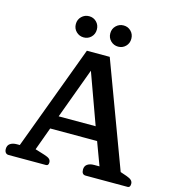

<svg xmlns="http://www.w3.org/2000/svg" viewBox="-127 -996 1004 1103"><g transform="rotate(15 375.0 -445.0)"><path d="M204 -827Q204 -854 222.5 -872Q241 -890 267 -890Q293 -890 311 -872Q329 -854 329 -827Q329 -800 311 -782Q293 -764 267 -764Q241 -764 222.5 -782Q204 -800 204 -827ZM409 -827Q409 -854 427.5 -872Q446 -890 472 -890Q498 -890 516 -872Q534 -854 534 -827Q534 -800 516 -782Q498 -764 472 -764Q446 -764 427.5 -782Q409 -800 409 -827ZM1 -30Q1 -51 16 -61.5Q31 -72 56 -72H73L305 -695H441L673 -72L711 -59Q731 -52 740 -43.5Q749 -35 749 -22Q749 0 734 0H484Q460 0 460 -30Q460 -51 475 -61.5Q490 -72 515 -72H547L496 -209H217L167 -72L222 -55Q245 -48 254 -40Q263 -32 263 -19Q263 0 248 0H26Q14 0 7.5 -8Q1 -16 1 -30ZM466 -289 357 -590 246 -289Z"/></g></svg>

Font: Maitree Semibold
Style: Regular
Weight: 600
Designer: CadsonDemak Team
Foundry: CadsonDemak
Version: Version 1.000